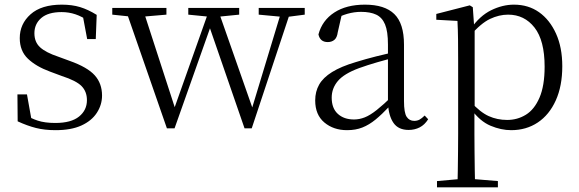

<svg xmlns="http://www.w3.org/2000/svg" viewBox="-20 -546 2489 826"><path d="M219 14Q172 14 134.5 4.5Q97 -5 56 -24L55 -140H96L118 -17L84 -19V-55Q112 -37 142.5 -27Q173 -17 218 -17Q286 -17 320 -44.5Q354 -72 354 -115Q354 -152 331 -175.5Q308 -199 246 -219L195 -238Q135 -260 100 -293.5Q65 -327 65 -382Q65 -443 111.5 -484.5Q158 -526 246 -526Q290 -526 324.5 -515.5Q359 -505 396 -482L392 -378H355L334 -490L363 -486V-454Q333 -475 304.5 -484.5Q276 -494 245 -494Q187 -494 157.5 -468.5Q128 -443 128 -403Q128 -365 152.5 -342.5Q177 -320 231 -302L280 -284Q356 -257 387.5 -222Q419 -187 419 -135Q419 -95 396.5 -60.5Q374 -26 330 -6Q286 14 219 14Z M698 6 518 -512H593L741 -56H722L727 -72L883 -512H915L1075 -56H1057L1061 -70L1195 -512H1235L1063 6H1032L872 -457H896L890 -443L731 6ZM463 -483V-512H696V-483L579 -473H558ZM790 -483V-512H1009V-483L909 -473H891ZM1093 -483V-512H1291V-483L1214 -473H1200Z M1473 14Q1415 14 1375.5 -19Q1336 -52 1336 -114Q1336 -152 1353 -182Q1370 -212 1408.5 -236Q1447 -260 1511 -279Q1553 -292 1598.5 -303.5Q1644 -315 1684 -324V-300Q1644 -290 1602.5 -278Q1561 -266 1525 -253Q1460 -229 1433.5 -197.5Q1407 -166 1407 -126Q1407 -80 1433.5 -56Q1460 -32 1503 -32Q1526 -32 1549 -41Q1572 -50 1601 -73Q1630 -96 1669 -134L1676 -88H1655Q1623 -54 1595.5 -31.5Q1568 -9 1539 2.5Q1510 14 1473 14ZM1738 13Q1694 13 1673 -17Q1652 -47 1649 -101V-105V-354Q1649 -411 1636.5 -441Q1624 -471 1598.5 -483Q1573 -495 1533 -495Q1504 -495 1474 -486.5Q1444 -478 1412 -459L1451 -486L1433 -407Q1430 -384 1418.5 -374.5Q1407 -365 1390 -365Q1357 -365 1350 -398Q1366 -458 1418 -492Q1470 -526 1550 -526Q1635 -526 1676.5 -485.5Q1718 -445 1718 -354V-111Q1718 -61 1729.5 -43.5Q1741 -26 1762 -26Q1775 -26 1785 -31.5Q1795 -37 1807 -49L1822 -33Q1807 -9 1785.5 2Q1764 13 1738 13Z M1860 260V233L1972 223H2001L2122 233V260ZM1948 260Q1949 227 1949.5 187.5Q1950 148 1950.5 106.5Q1951 65 1951 30V-282Q1951 -334 1950.5 -376.5Q1950 -419 1948 -456L1857 -461V-486L2001 -523L2014 -515L2020 -430L2022 -425V-79L2021 -70V30Q2021 64 2021.5 105.5Q2022 147 2022.5 187Q2023 227 2024 260ZM2179 14Q2136 14 2090.5 -5Q2045 -24 2007 -76H1994L2006 -107Q2046 -63 2082.5 -46.5Q2119 -30 2162 -30Q2206 -30 2242.5 -52.5Q2279 -75 2301 -126Q2323 -177 2323 -259Q2323 -372 2279.5 -427.5Q2236 -483 2166 -483Q2127 -483 2088 -464.5Q2049 -446 2003 -393L1993 -422H2005Q2044 -478 2093 -502Q2142 -526 2191 -526Q2253 -526 2299 -493.5Q2345 -461 2372 -401.5Q2399 -342 2399 -261Q2399 -176 2371 -114Q2343 -52 2293.5 -19Q2244 14 2179 14Z"/></svg>

Font: Noto Serif KR ExtraLight Light
Style: Regular
Weight: 300
Version: Version 2.003-H1;hotconv 1.1.1;makeotfexe 2.6.0